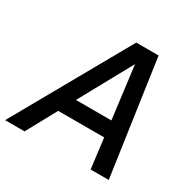

<svg xmlns="http://www.w3.org/2000/svg" viewBox="-194 -869 1029 1027"><g transform="rotate(30 320.5 -355.0)"><path d="M-37 0 363 -710H501L603 0H491L468 -185H184L83 0ZM415 -607 237 -283H456Z"/></g></svg>

Font: Geist Medium
Style: Italic
Weight: 500
Italic angle: -12°
Designer: Basement.studio, Andrés Briganti, Mateo Zaragoza
Foundry: Basement.studio, Vercel, Andrés Briganti, Guido Ferreyra, Mateo Zaragoza
Version: Version 1.500; ttfautohint (v1.8.4.7-5d5b)